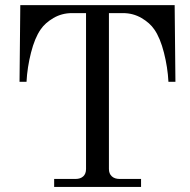

<svg xmlns="http://www.w3.org/2000/svg" viewBox="-20 -733 745 753"><path d="M56.6 -412.1 59.6 -712.9H665L668 -412.1H640.6Q637.7 -468.8 623 -526.4Q608.4 -584 585.4 -617.2Q567.9 -643.1 534.9 -662.4Q502 -681.6 462.4 -681.6H407.2V-70.3Q407.2 -51.8 418.5 -41.5Q429.7 -31.2 449.2 -31.2H533.2V0H192.4V-31.2H276.4Q295.4 -31.2 306.4 -41.3Q317.4 -51.3 317.4 -70.3V-681.6H262.2Q222.7 -681.6 189.7 -662.4Q156.7 -643.1 139.2 -617.2Q116.2 -584 101.6 -526.4Q86.9 -468.8 84 -412.1Z"/></svg>

Font: Theano Modern
Style: Regular
Weight: 400
Designer: Alexey Kryukov
Version: Version 2.00